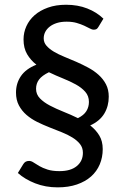

<svg xmlns="http://www.w3.org/2000/svg" viewBox="-20 -746 538 828"><path d="M135.5 -363Q135.5 -339 152.2 -321.8Q169 -304.5 195.2 -290.8Q221.5 -277 253.5 -264.2Q285.5 -251.5 316 -236.5Q341.5 -249 352.5 -266.8Q363.5 -284.5 363.5 -306.5Q363.5 -332 347.8 -350Q332 -368 307 -381.8Q282 -395.5 251.5 -407.8Q221 -420 191 -434.5Q161 -420 148.2 -402.8Q135.5 -385.5 135.5 -363ZM404.5 -630Q400.5 -623 396 -620.5Q391.5 -618 384.5 -618Q376.5 -618 366.8 -623.5Q357 -629 343.2 -635.2Q329.5 -641.5 311 -647Q292.5 -652.5 267 -652.5Q243.5 -652.5 225.2 -646.8Q207 -641 194.5 -631.2Q182 -621.5 175.2 -608.5Q168.5 -595.5 168.5 -580.5Q168.5 -562.5 180.5 -548.8Q192.5 -535 212.2 -523.2Q232 -511.5 257.2 -501.2Q282.5 -491 308.8 -479.5Q335 -468 360.2 -454.5Q385.5 -441 405.2 -423.2Q425 -405.5 437 -382.5Q449 -359.5 449 -329Q449 -288.5 429.8 -256.2Q410.5 -224 369 -205Q393 -186.5 408 -162Q423 -137.5 423 -103Q423 -67.5 410.2 -37.2Q397.5 -7 372.8 15Q348 37 311.8 49.5Q275.5 62 228.5 62Q176 62 131.5 44.5Q87 27 57 0L80 -37.5Q84 -44.5 90 -48.2Q96 -52 105.5 -52Q115 -52 125.2 -45Q135.5 -38 149.8 -29.8Q164 -21.5 184.8 -14.8Q205.5 -8 236.5 -8Q285 -8 311.2 -29.8Q337.5 -51.5 337.5 -87Q337.5 -109 325 -124.8Q312.5 -140.5 292.2 -153Q272 -165.5 246.2 -175.8Q220.5 -186 193.2 -196.8Q166 -207.5 140.2 -220.2Q114.5 -233 94.2 -250.5Q74 -268 61.5 -291.5Q49 -315 49 -347Q49 -386.5 70.2 -417.8Q91.5 -449 137 -467Q112.5 -486 97 -512.2Q81.5 -538.5 81.5 -576Q81.5 -606 93.8 -633Q106 -660 129.2 -680.5Q152.5 -701 186.8 -713.2Q221 -725.5 265 -725.5Q315.5 -725.5 356.2 -709.5Q397 -693.5 426 -665.5Z"/></svg>

Font: TypoPRO Lato
Style: Regular
Weight: 500
Designer: Lukasz Dziedzic with Adam Twardoch and Botio Nikoltchev
Foundry: tyPoland Lukasz Dziedzic
Version: Version 2.010; 2014-09-01; http://www.latofonts.com/